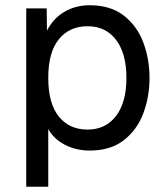

<svg xmlns="http://www.w3.org/2000/svg" viewBox="-20 -562 640 732"><path d="M80 150V-530H158L159 -445Q183 -492 225.5 -517Q268 -542 322 -542Q401 -542 451.5 -503Q502 -464 526 -401Q550 -338 550 -265Q550 -192 526 -129Q502 -66 451.5 -27Q401 12 322 12Q270 12 227.5 -10Q185 -32 164 -70V150ZM314 -68Q383 -68 422.5 -120Q462 -172 462 -265Q462 -358 422.5 -410Q383 -462 314 -462Q245 -462 204.5 -412.5Q164 -363 164 -265Q164 -168 204 -118Q244 -68 314 -68Z"/></svg>

Font: Geist Mono
Style: Regular
Weight: 400
Monospace: yes
Designer: Basement.studio, Andrés Briganti, Mateo Zaragoza
Foundry: Basement.studio, Vercel, Andrés Briganti, Guido Ferreyra, Mateo Zaragoza
Version: Version 1.500; ttfautohint (v1.8.4.7-5d5b)